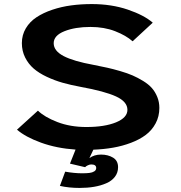

<svg xmlns="http://www.w3.org/2000/svg" viewBox="-20 -726 890 944"><path d="M398.5 96 324 78.5 351.5 9.5Q257.5 3 181.2 -24.8Q105 -52.5 63.5 -88.5L166.5 -182Q198.5 -150.5 262 -126Q325.5 -101.5 404.5 -101.5Q494.5 -101.5 550.5 -124.5Q606.5 -147.5 606.5 -186Q606.5 -226 550.5 -251.8Q494.5 -277.5 376 -299Q327.5 -308 287.8 -319.2Q248 -330.5 209.8 -348.5Q171.5 -366.5 145.5 -389Q119.5 -411.5 103.5 -443.5Q87.5 -475.5 87.5 -514Q87.5 -554 107 -586.8Q126.5 -619.5 159.5 -641.2Q192.5 -663 237 -678Q281.5 -693 330 -699.5Q378.5 -706 431 -706Q528 -706 608.2 -678.8Q688.5 -651.5 731 -614.5L632 -523Q600 -551.5 546.2 -572.5Q492.5 -593.5 424.5 -593.5Q349.5 -593.5 296.8 -572.5Q244 -551.5 244 -513.5Q244 -476 292.5 -450.5Q341 -425 440 -407Q478.5 -399.5 506.8 -393.2Q535 -387 571 -376.5Q607 -366 632.2 -355Q657.5 -344 684 -327.8Q710.5 -311.5 726.8 -293Q743 -274.5 753.2 -249.5Q763.5 -224.5 763.5 -195.5Q763.5 -153.5 745.2 -119.5Q727 -85.5 696.8 -62.8Q666.5 -40 624.2 -24Q582 -8 536.2 0Q490.5 8 439 10L419.5 51.5Q443 34 476.5 34Q511 34 535.8 49Q560.5 64 560.5 96Q560.5 123 545 143.2Q529.5 163.5 502.2 175.2Q475 187 442.2 192.5Q409.5 198 371.5 198Q319 198 274.5 188L300.5 118Q345.5 126 383.5 126Q406 126 420 124.2Q434 122.5 443.5 116.5Q453 110.5 453 100Q453 82.5 428.5 82.5Q421 82.5 411.8 86.8Q402.5 91 398.5 96Z"/></svg>

Font: League Mono Wide SemiBold
Style: Regular
Weight: 600
Width: 8
Designer: Tyler Finck
Foundry: The League of Moveable Type / Tyler Finck
Version: Version 2.210